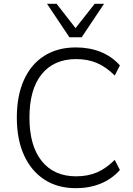

<svg xmlns="http://www.w3.org/2000/svg" viewBox="-20 -975 698 1004"><path d="M377 9Q281 9 212 -36Q143 -81 105.5 -163.5Q68 -246 68 -360Q68 -474 105 -556.5Q142 -639 211.5 -683Q281 -727 377 -727Q448 -727 506.5 -703.5Q565 -680 607 -633L580 -580Q535 -625 487 -645.5Q439 -666 378 -666Q262 -666 198 -587Q134 -508 134 -360Q134 -213 198 -133Q262 -53 378 -53Q439 -53 487 -73.5Q535 -94 580 -139L607 -86Q565 -39 506.5 -15Q448 9 377 9ZM343 -780 226 -955H276L375 -828L475 -955H524L407 -780Z"/></svg>

Font: Nunitoga
Style: Light
Weight: 300
Designer: Vernon Adams
Foundry: Vernon Adams
Version: Version 1.0